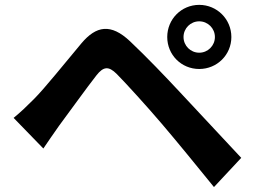

<svg xmlns="http://www.w3.org/2000/svg" viewBox="-20 -762 1040 777"><path d="M722.7 -612.2C722.7 -647.3 751.1 -675.7 786.2 -675.7C821.2 -675.7 849.7 -647.3 849.7 -612.2C849.7 -577.1 821.2 -548.7 786.2 -548.7C751.1 -548.7 722.7 -577.1 722.7 -612.2ZM656.8 -612.2C656.8 -540 714 -482.8 786.2 -482.8C858.3 -482.8 916.3 -540 916.3 -612.2C916.3 -684.3 858.3 -742.3 786.2 -742.3C714 -742.3 656.8 -684.3 656.8 -612.2ZM35.1 -284.9 155.4 -161C173.1 -186.9 197 -222.2 219.6 -253.9C260.3 -308.4 330.8 -406.8 370.4 -457.2C398.7 -493.2 419.6 -495.1 452.1 -463C488.4 -426.4 576.8 -329.3 635.4 -260.3C694.5 -191.1 778.7 -87.7 845.9 -5L956.3 -123.2C879.3 -205.5 776.9 -315.6 709.6 -387.4C649.5 -452 573.2 -531.8 506 -595.2C428.3 -668.4 369.1 -657.4 309.6 -586.8C240.9 -505 162.8 -406.7 117.5 -361.2C86.9 -330.6 64.9 -309.4 35.1 -284.9Z"/></svg>

Font: Source Han Sans JP VF
Style: Regular
Weight: 250
Designer: Ryoko NISHIZUKA 西塚涼子 (kana, bopomofo & ideographs); Paul D. Hunt (Latin, Greek & Cyrillic); Sandoll Communications 산돌커뮤니
Foundry: Adobe
Version: Version 2.004;hotconv 1.0.118;makeotfexe 2.5.65603